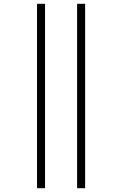

<svg xmlns="http://www.w3.org/2000/svg" viewBox="-20 -843 640 1006"><path d="M384 143V-823H426V143ZM174 143V-823H216V143Z"/></svg>

Font: Iosevka Curly Slab XLtEx
Style: Regular
Weight: 200
Width: 7
Monospace: yes
Designer: Belleve Invis
Foundry: Belleve Invis
Version: Version 11.1.0; ttfautohint (v1.8.3)